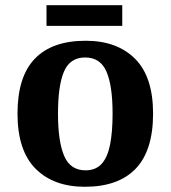

<svg xmlns="http://www.w3.org/2000/svg" viewBox="-20 -705 653 735"><path d="M304.6 10Q185 10 116 -59.3Q47 -128.7 47 -270.3Q47 -411 113.1 -480Q179.2 -549 308 -549Q428 -549 497 -480Q566 -411 566 -270.3Q566 -128.7 499.5 -59.3Q433 10 304.6 10ZM307.2 -53Q346 -53 368.7 -77.4Q391.3 -101.7 401.2 -150.5Q411 -199.2 411 -270Q411 -377 387.5 -431Q364 -485 306 -485Q248 -485 225 -431.2Q202 -377.5 202 -270Q202 -164 225.5 -108.5Q249 -53 307.2 -53ZM158 -606V-685H448V-606Z"/></svg>

Font: Noto Serif Thai
Style: Regular
Weight: 400
Designer: Monotype Design Team
Foundry: Monotype Imaging Inc.
Version: Version 2.001